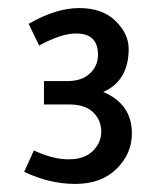

<svg xmlns="http://www.w3.org/2000/svg" viewBox="-20 -745 390 476"><path d="M169 -662Q131 -662 77 -632L51 -686Q119 -725 176.5 -725Q234 -725 266.5 -693Q299 -661 299 -624Q299 -545 236 -517Q307 -487 307 -414Q307 -364 269 -326.5Q231 -289 167 -289Q103 -289 40 -319L64 -372Q111 -350 150 -350Q189 -350 210 -370.5Q231 -391 231 -419Q231 -447 211 -466.5Q191 -486 152 -486H89V-544H147Q183 -544 203 -563Q223 -582 223 -609Q223 -662 169 -662Z"/></svg>

Font: Average Sans
Style: Regular
Weight: 400
Designer: Eduardo Rodriguez Tunni
Foundry: Eduardo Rodriguez Tunni
Version: Version 1.002